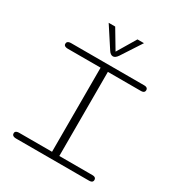

<svg xmlns="http://www.w3.org/2000/svg" viewBox="-173 -836 878 948"><g transform="rotate(30 266.5 -362.0)"><path d="M246.1 -511.7H71.8Q65.4 -511.7 59.1 -511.7Q52.7 -511.7 47.6 -513.2Q42.5 -514.6 39.3 -517.8Q36.1 -521 36.1 -526.9Q36.1 -534.2 39.6 -537.6Q43 -541 48.1 -542.5Q53.2 -543.9 59.6 -543.9Q65.9 -543.9 71.8 -543.9H461.9Q469.2 -543.9 475.6 -543.9Q481.9 -543.9 486.6 -542.5Q491.2 -541 494.1 -537.6Q497.1 -534.2 497.1 -527.8Q497.1 -521.5 494.1 -518.1Q491.2 -514.6 486.6 -513.2Q481.9 -511.7 475.6 -511.7Q469.2 -511.7 461.9 -511.7H287.6V-32.2H461.9Q469.2 -32.2 475.6 -32.2Q481.9 -32.2 486.6 -30.8Q491.2 -29.3 494.1 -25.9Q497.1 -22.5 497.1 -16.1Q497.1 -9.8 494.1 -6.3Q491.2 -2.9 486.6 -1.5Q481.9 0 475.6 0Q469.2 0 461.9 0H71.8Q65.9 0 59.6 0Q53.2 0 48.1 -1.5Q43 -2.9 39.6 -6.3Q36.1 -9.8 36.1 -17.1Q36.1 -22.9 39.3 -26.1Q42.5 -29.3 47.6 -30.8Q52.7 -32.2 59.1 -32.2Q65.4 -32.2 71.8 -32.2H246.1ZM270.5 -617.2 334 -723.6H371.1L296.4 -608.9Q283.7 -590.3 270.5 -590.3Q256.3 -590.3 244.6 -608.9L169.9 -723.6H207Z"/></g></svg>

Font: Gruppo
Style: Regular
Weight: 400
Foundry: Vernon Adams
Version: Version 1.000